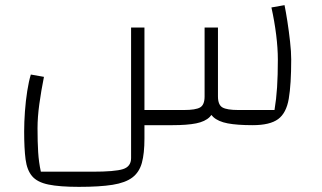

<svg xmlns="http://www.w3.org/2000/svg" viewBox="-20 -487 1252 747"><path d="M287 240Q212 240 168.5 231Q125 222 105 198.5Q85 175 79.5 133Q74 91 74 25Q74 -12 77 -53.5Q80 -95 86 -133Q92 -171 100 -197L151 -188Q140 -133 133 -82Q126 -31 126 12Q126 65 128.5 105Q131 145 139 181H340Q427 181 458.5 171Q490 161 490 128V-380H542V52Q542 110 532 146.5Q522 183 495 203.5Q468 224 418 232Q368 240 287 240ZM542 0V-59H696Q741 -59 758.5 -69Q776 -79 776 -112V-380H828V-165Q828 -114 821 -82Q814 -50 796 -32Q778 -14 743 -7Q708 0 651 0ZM963 0Q903 0 866 -7Q829 -14 809.5 -32Q790 -50 783 -82Q776 -114 776 -165V-380H828V-112Q828 -79 845.5 -69Q863 -59 907 -59H1048Q1055 -101 1058 -147.5Q1061 -194 1061 -255Q1061 -299 1054.5 -351.5Q1048 -404 1036 -458L1087 -467Q1092 -443 1098 -404.5Q1104 -366 1108.5 -325.5Q1113 -285 1113 -256Q1113 -159 1103.5 -103Q1094 -47 1062 -23.5Q1030 0 963 0Z"/></svg>

Font: Changa ExtraLight ExtraLight
Style: Regular
Weight: 250
Version: Version 3.002; ttfautohint (v1.8.2)